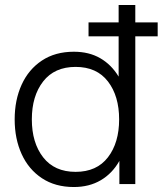

<svg xmlns="http://www.w3.org/2000/svg" viewBox="-20 -740 654 772"><path d="M336 -650H457V-720H524V-650H614V-594H524V0H460V-93Q432 -43 385.5 -15.5Q339 12 277 12Q202 12 148.5 -23.5Q95 -59 67 -120.5Q39 -182 39 -260Q39 -338 67 -399.5Q95 -461 148.5 -496.5Q202 -532 277 -532Q338 -532 383 -506Q428 -480 457 -432V-594H336ZM284 -49Q369 -49 414 -107.5Q459 -166 459 -260Q459 -354 414 -412.5Q369 -471 284 -471Q199 -471 153.5 -412.5Q108 -354 108 -260Q108 -166 153.5 -107.5Q199 -49 284 -49Z"/></svg>

Font: Aspekta 300
Style: Regular
Weight: 300
Designer: Ivo Dolenc
Version: Version 2.000